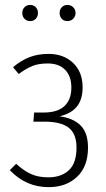

<svg xmlns="http://www.w3.org/2000/svg" viewBox="-20 -752 432 783"><path d="M134.8 -699.2Q134.8 -684.6 126 -675.3Q117.2 -666 103 -666Q88.9 -666 79.8 -675.5Q70.8 -685.1 70.8 -699.2Q70.8 -712.9 79.8 -722.4Q88.9 -731.9 103 -731.9Q117.2 -731.9 126 -722.4Q134.8 -712.9 134.8 -699.2ZM288.1 -699.2Q288.1 -685.1 278.6 -675.5Q269 -666 254.9 -666Q240.7 -666 231.9 -675.3Q223.1 -684.6 223.1 -699.2Q223.1 -712.9 231.9 -722.4Q240.7 -731.9 254.9 -731.9Q269 -731.9 278.6 -722.4Q288.1 -712.9 288.1 -699.2ZM178.2 -532.2Q239.3 -532.2 278.1 -495.4Q316.9 -458.5 316.9 -396Q316.9 -346.2 293.5 -317.4Q270 -288.6 223.1 -277.8Q279.3 -270 309.1 -240Q338.9 -210 338.9 -149.9Q338.9 -73.2 294.4 -31Q250 11.2 178.2 11.2Q85.9 11.2 20 -58.1L45.9 -84Q76.2 -56.2 106 -42.5Q135.7 -28.8 176.8 -28.8Q230 -28.8 261 -57.9Q292 -86.9 292 -149.9Q292 -207 259.8 -231.4Q227.5 -255.9 162.1 -255.9H116.2L119.1 -293H157.2Q214.4 -293 242.7 -319.3Q271 -345.7 271 -395Q271 -441.4 245.6 -467.3Q220.2 -493.2 174.8 -493.2Q138.2 -493.2 112.8 -483.2Q87.4 -473.1 56.2 -450.2L33.2 -478Q66.4 -505.9 100.6 -519Q134.8 -532.2 178.2 -532.2Z"/></svg>

Font: Fira Sans Compressed ExtraLight
Style: Regular
Weight: 250
Width: 1
Designer: Carrois Corporate & Edenspiekermann AG
Foundry: Carrois Corporate GbR & Edenspiekermann AG
Version: Version 4.203;PS 004.203;hotconv 1.0.88;makeotf.lib2.5.64775